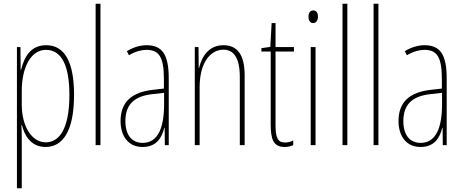

<svg xmlns="http://www.w3.org/2000/svg" viewBox="-20 -780 2490 1032"><path d="M228 -537C143 -537 110 -472 93 -404H91L90 -527H71V232H97V-37C97 -69 96 -95 95 -107H98C111 -53 146 10 225 10C317 10 378 -75 378 -270C378 -450 326 -537 228 -537ZM227 -512C313 -512 353 -424 353 -270C353 -79 294 -15 226 -15C152 -15 97 -98 97 -219V-292C97 -416 145 -512 227 -512Z M520 0V-760H494V0Z M767 -537C733 -537 694 -525 662 -505L673 -483C710 -505 743 -512 767 -512C834 -512 861 -475 861 -355V-304L800 -297C690 -284 628 -234 628 -129C628 -57 663 10 747 10C823 10 851 -43 863 -93H865L866 0H887V-358C887 -489 851 -537 767 -537ZM799 -274 862 -281V-220C862 -97 831 -12 747 -12C689 -12 654 -54 654 -129C654 -217 700 -263 799 -274Z M1181 -537C1101 -537 1064 -474 1050 -415H1048L1047 -527H1027V0H1053V-311C1053 -445 1112 -513 1181 -513C1235 -513 1269 -471 1269 -365V0H1295V-375C1295 -488 1254 -537 1181 -537Z M1511 -14C1471 -14 1461 -44 1461 -108V-503H1560V-527H1461V-656H1440L1433 -528L1385 -521V-503H1435V-112C1435 -32 1449 10 1510 10C1529 10 1543 6 1556 0V-25C1546 -19 1528 -14 1511 -14Z M1664 -724C1644 -724 1638 -706 1638 -690C1638 -672 1646 -656 1663 -656C1679 -656 1689 -670 1689 -691C1689 -707 1683 -724 1664 -724ZM1676 -527H1650V0H1676Z M1847 0V-760H1821V0Z M2014 0V-760H1988V0Z M2261 -537C2227 -537 2188 -525 2156 -505L2167 -483C2204 -505 2237 -512 2261 -512C2328 -512 2355 -475 2355 -355V-304L2294 -297C2184 -284 2122 -234 2122 -129C2122 -57 2157 10 2241 10C2317 10 2345 -43 2357 -93H2359L2360 0H2381V-358C2381 -489 2345 -537 2261 -537ZM2293 -274 2356 -281V-220C2356 -97 2325 -12 2241 -12C2183 -12 2148 -54 2148 -129C2148 -217 2194 -263 2293 -274Z"/></svg>

Font: Noto Sans Malayalam ExtraCondensed Thin
Style: Regular
Weight: 100
Width: 2
Designer: Jelle Bosma - Monotype Design Team
Foundry: Monotype Imaging Inc.
Version: Version 2.104